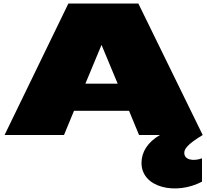

<svg xmlns="http://www.w3.org/2000/svg" viewBox="-20 -770 1180 1095"><path d="M345 0 402 -138H716L773 0H892C822 41 787 97 787 159C787 302 985 344 1132 266V133C1082 151 1031 142 1031 102C1031 80 1047 54 1136 0L769 -750H370L6 0ZM467 -293 559 -514 651 -293Z"/></svg>

Font: Mattone Black
Style: Regular
Weight: 900
Width: 6
Designer: Nunzio Mazzaferro
Foundry: Collletttivo
Version: Version 2.000;Glyphs 3.2 (3217)